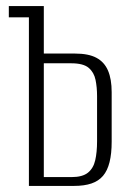

<svg xmlns="http://www.w3.org/2000/svg" viewBox="-20 -611 431 631"><path d="M75 0V-554H9V-591H124V-435H226Q271 -435 297 -421Q323 -407 335 -379Q347 -351 347 -308V-145Q347 -106 340 -78Q333 -50 318.5 -33Q304 -16 280.5 -8Q257 0 223 0ZM124 -29H215Q251 -29 269 -43.5Q287 -58 293 -84.5Q299 -111 299 -147V-295Q299 -324 294 -348.5Q289 -373 271.5 -388Q254 -403 214 -403H124Z"/></svg>

Font: Alumni Sans Light
Style: Regular
Weight: 300
Version: Version 1.018